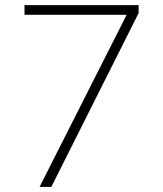

<svg xmlns="http://www.w3.org/2000/svg" viewBox="-20 -732 640 752"><path d="M76 -712H523V-681L181 0H135L476 -674H76Z"/></svg>

Font: MuliDisplayVN ExtraLight
Style: Regular
Weight: 200
Designer: Vernon Adams
Foundry: Vernon Adams
Version: Version 2.100